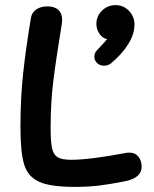

<svg xmlns="http://www.w3.org/2000/svg" viewBox="-20 -729 602 751"><path d="M60 -232Q60 -345 70.5 -442Q81 -539 101 -659Q104 -679 121 -691.5Q138 -704 166 -704Q194 -704 208.5 -690Q223 -676 223 -653Q223 -642 222 -637Q199 -497 188.5 -412Q178 -327 178 -229Q178 -175 183.5 -149.5Q189 -124 205.5 -114Q222 -104 258 -104Q332 -104 473 -131Q477 -132 486 -132Q509 -132 521.5 -116Q534 -100 534 -77Q534 -33 469 -20Q414 -9 370 -3.5Q326 2 272 2Q177 2 133 -18Q89 -38 74.5 -85.5Q60 -133 60 -232ZM506 -633Q506 -596 482 -557Q458 -518 414 -481Q402 -472 387 -472Q370 -472 359.5 -482.5Q349 -493 349 -507Q349 -521 359 -532Q362 -536 373 -547Q387 -561 399 -576Q381 -579 369 -597Q357 -615 357 -635Q357 -666 379 -687.5Q401 -709 432 -709Q463 -709 484.5 -686.5Q506 -664 506 -633Z"/></svg>

Font: Mali SemiBold
Style: Regular
Weight: 600
Designer: Kitiyaporn Chalermlarp | Katatrad Aksorn Co.,Ltd.
Foundry: Cadson Demak Co.,Ltd.
Version: Version 1.000; ttfautohint (v1.6)